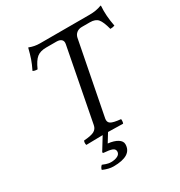

<svg xmlns="http://www.w3.org/2000/svg" viewBox="-196 -793 1047 1118"><g transform="rotate(-30 328.0 -234.5)"><path d="M225.1 85.9 277.8 0Q249 0 167 2Q164.1 -4.9 165 -14.4Q166 -23.9 168.9 -26.9Q216.3 -29.8 237.1 -40.8Q257.8 -51.8 262.2 -76.2L356.9 -566.9Q360.4 -585.9 349.6 -595.9Q338.9 -606 316.9 -606H248Q208 -606 185.3 -587.9Q162.6 -569.8 141.1 -521Q121.6 -521 110.8 -527.8Q128.9 -564.9 137.9 -591.3Q147 -617.7 157.2 -658.2H159.2Q192.4 -645 229 -645H563Q607.9 -645 644 -659.2L646 -657.2Q641.1 -592.3 655.8 -518.1Q643.6 -513.2 626 -513.2Q612.3 -565.9 595.7 -585.9Q579.1 -606 542 -606H487.8Q466.3 -606 452.1 -594.5Q438 -583 434.1 -564L338.9 -76.2Q334.5 -52.7 350.8 -42.2Q367.2 -31.7 417 -26.9Q418.9 -22.9 417.7 -12Q416.5 -1 414.1 2Q345.7 0 314 0L278.8 57.1Q319.3 61.5 342.8 76.2Q366.2 90.8 366.2 111.8Q366.2 189.9 242.2 189.9Q210 189.9 171.9 172.9Q174.3 158.2 187 147Q203.1 153.3 209 155.3Q214.8 157.2 223.6 159.2Q232.4 161.1 242.2 161.1Q268.6 161.1 286.4 151.9Q304.2 142.6 304.2 125Q304.2 108.4 287.1 101.6Q270 94.7 229 91.8Z"/></g></svg>

Font: Common Serif
Style: Italic
Weight: 400
Italic angle: -12°
Designer: Philipp H. Poll, Khaled Hosny
Foundry: Stefan Peev, Context Ltd.
Version: Version 1.026